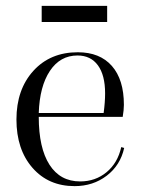

<svg xmlns="http://www.w3.org/2000/svg" viewBox="-20 -622 489 654"><path d="M122 -547V-602H345V-547ZM234 12Q145 12 90.5 -50.5Q36 -113 36 -215Q36 -317 93.5 -380.5Q151 -444 245 -444Q320 -444 361 -397.5Q402 -351 402 -265Q402 -248 398 -224H112Q112 -118 148.5 -61Q185 -4 253 -4Q305 -4 343 -35.5Q381 -67 393 -121L403 -118Q390 -59 343.5 -23.5Q297 12 234 12ZM244 -433Q185 -433 150 -380.5Q115 -328 112 -237H333Q338 -274 338 -304Q338 -366 313.5 -399.5Q289 -433 244 -433Z"/></svg>

Font: Arapey Regular-Display
Style: Regular
Weight: 400
Designer: Eduardo Rodriguez Tunni
Foundry: Eduardo Rodriguez Tunni
Version: Version 4.000